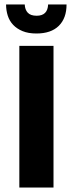

<svg xmlns="http://www.w3.org/2000/svg" viewBox="-20 -834 324 854"><path d="M218 -630V0H66V-630ZM90 -814Q91 -791 103.5 -777.5Q116 -764 143 -764Q192 -764 194 -814H276Q276 -753 241.5 -719Q207 -685 142 -685Q106 -685 80.5 -695.5Q55 -706 38.5 -723.5Q22 -741 14.5 -764.5Q7 -788 7 -814Z"/></svg>

Font: Mukta ExtraBold
Style: Regular
Weight: 800
Designer: Girish Dalvi and Yashodeep Gholap
Foundry: Ek Type
Version: Version 2.538;PS 1.002;hotconv 16.6.51;makeotf.lib2.5.65220;